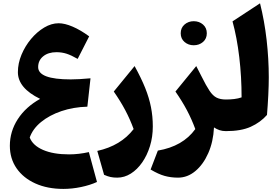

<svg xmlns="http://www.w3.org/2000/svg" viewBox="-20 -812 1722 1189"><path d="M580.6 314.9Q538.1 334.5 482.2 346.2Q426.3 357.9 372.6 357.9Q273.9 357.9 199.2 324.2Q124.5 290.5 82.8 230.5Q41 170.4 41 90.8Q41 2 90.1 -74Q139.2 -149.9 228.5 -199.7Q90.8 -266.6 90.8 -365.2Q90.8 -419.4 113 -472.9Q135.3 -526.4 172.1 -570.6Q209 -614.7 253.7 -641.4Q298.3 -668 343.3 -668Q380.9 -668 429.9 -647Q479 -626 532.2 -586.9L460.9 -447.3Q420.9 -470.2 391.8 -479.5Q362.8 -488.8 329.6 -488.8Q278.8 -488.8 247.6 -463.4Q216.3 -438 216.3 -396.5Q216.3 -320.3 418 -320.3Q443.8 -320.3 473.1 -322Q502.4 -323.7 540.5 -327.1L521 -151.4Q434.1 -148.9 360.1 -123.8Q286.1 -98.6 234.6 -56.6Q183.1 -14.6 164.1 39.6Q182.6 88.4 246.1 116.2Q309.6 144 407.7 144Q467.3 144 530.3 129.9ZM926.3 -28.8Q926.3 35.6 908.7 92.8Q891.1 149.9 860.6 193.8Q830.1 237.8 790.3 262.9Q750.5 288.1 705.6 288.1Q682.6 288.1 664.6 284.2Q646.5 280.3 624.5 270.5L582.5 122.6Q728.5 90.3 807.6 -12.7Q785.2 -73.7 755.9 -129.2Q726.6 -184.6 684.6 -245.1L813.5 -402.8Q854.5 -328.6 879.2 -267.1Q903.8 -205.6 915 -148.2Q926.3 -90.8 926.3 -28.8Z M1195.3 -402.8 1228 -338.9Q1256.8 -280.8 1277.6 -249.8Q1298.3 -218.8 1321.5 -207.3Q1344.7 -195.8 1378.9 -195.8H1379.4V0H1378.9Q1356.9 0 1339.6 -5.9Q1322.3 -11.7 1305.2 -22.9Q1300.8 65.9 1269.8 136.2Q1238.8 206.5 1189.9 247.3Q1141.1 288.1 1082.5 288.1Q1038.1 288.1 999.5 277.3Q960.9 266.6 912.6 237.8L957.5 120.6Q1112.8 94.2 1189.5 -12.7Q1167 -73.7 1137.7 -129.2Q1108.4 -184.6 1066.4 -245.1ZM1099.1 -606Q1099.1 -639.6 1122.8 -660.2Q1146.5 -680.7 1179.7 -680.7Q1213.4 -680.7 1237.1 -660.2Q1260.7 -639.6 1260.7 -606Q1260.7 -572.3 1237.1 -552Q1213.4 -531.7 1179.7 -531.7Q1146.5 -531.7 1122.8 -552Q1099.1 -572.3 1099.1 -606Z M1590.3 -791.5Q1617.7 -682.6 1631.1 -564.7Q1644.5 -446.8 1644.5 -332.5Q1644.5 -286.1 1641.4 -222.2Q1638.2 -158.2 1633.3 -100.1Q1592.3 -53.7 1532.7 -26.9Q1473.1 0 1379.4 0Q1368.7 0 1363.3 -8.1Q1357.9 -16.1 1357.9 -38.6V-157.2Q1357.9 -179.7 1363.3 -187.7Q1368.7 -195.8 1379.4 -195.8Q1405.3 -195.8 1430.2 -198.7Q1455.1 -201.7 1476.1 -209Q1476.1 -336.9 1461.7 -458.3Q1447.3 -579.6 1419.9 -679.7Z"/></svg>

Font: Pinar-DS4-FD ExtraBold
Style: Regular
Weight: 800
Designer: Amin Abedi
Version: Version 3.000